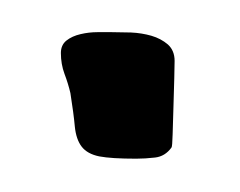

<svg xmlns="http://www.w3.org/2000/svg" viewBox="-20 -85 146 117"><path d="M17.1 -52.7Q17.1 -57.6 20.5 -60.3Q23.9 -63 29.1 -64.2Q34.2 -65.4 39.3 -65.4Q44.4 -65.4 48.3 -65.4Q53.2 -65.4 59.8 -65.2Q66.4 -64.9 72.3 -63.2Q78.1 -61.5 82.3 -57.9Q86.4 -54.2 86.4 -47.9Q86.4 -45.4 86.2 -37.4Q85.9 -29.3 85.7 -20Q85.4 -10.7 85.2 -3.2Q85 4.4 84.5 4.9Q80.6 10.3 74.5 11Q68.4 11.7 63 11.7Q47.9 11.7 40.5 10.3Q33.2 8.8 29.8 4.4Q26.4 0 25.6 -7.8Q24.9 -15.6 22.9 -28.3Q21.5 -34.2 19.3 -40Q17.1 -45.9 17.1 -52.7Z"/></svg>

Font: Just Another Hand
Style: Regular
Weight: 400
Designer: Astigmatic (AOETI)
Foundry: Astigmatic (AOETI)
Version: Version 1.000